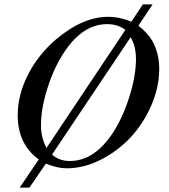

<svg xmlns="http://www.w3.org/2000/svg" viewBox="-20 -742 762 867"><path d="M669 -722 605 -626Q648 -592 668 -557Q699 -501 699 -431Q699 -348 663 -265.5Q627 -183 569 -121Q511 -59 434.5 -20.5Q358 18 281 18Q240 18 187 -3L113 105H69L155 -22Q60 -91 60 -222Q60 -313 106 -404Q152 -495 234 -565Q354 -666 468 -666Q521 -666 573 -644L625 -722ZM190 -74 546 -607Q512 -633 464 -633Q354 -633 271 -508Q225 -440 195 -346Q165 -252 165 -176Q165 -121 190 -74ZM570 -574 215 -44Q247 -15 295 -15Q404 -15 487 -138Q533 -207 563.5 -303Q594 -399 594 -475Q594 -533 570 -574Z"/></svg>

Font: STIX MathJax Latin
Style: Italic
Weight: 400
Italic angle: -16.33°
Designer: MicroPress Inc., with final additions and corrections provided by Coen Hoffman, Elsevier (retired)
Version: Version 1.1.1